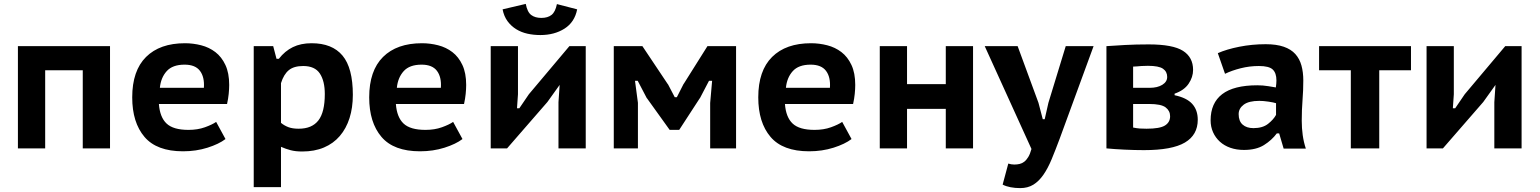

<svg xmlns="http://www.w3.org/2000/svg" viewBox="-20 -762 7906 986"><path d="M405 -401H212V0H72V-525H545V0H405Z M1138 -48Q1104 -22 1045.5 -3.5Q987 15 920 15Q785 15 722 -59Q659 -133 659 -262Q659 -399 730 -469.5Q801 -540 930 -540Q972 -540 1013 -529.5Q1054 -519 1086 -494.5Q1118 -470 1137.5 -428.5Q1157 -387 1157 -326Q1157 -305 1154.5 -280Q1152 -255 1146 -228H796Q801 -160 835.5 -127.5Q870 -95 948 -95Q995 -95 1032.5 -108.5Q1070 -122 1090 -136ZM928 -430Q866 -430 836 -396.5Q806 -363 801 -311H1027Q1031 -366 1007 -398Q983 -430 928 -430Z M1283 -525H1383L1400 -460H1412Q1443 -500 1484 -520Q1525 -540 1580 -540Q1686 -540 1739 -476.5Q1792 -413 1792 -275Q1792 -209 1775 -155.5Q1758 -102 1725 -63.5Q1692 -25 1643.5 -4.5Q1595 16 1532 16Q1498 16 1473 9.5Q1448 3 1423 -8V199H1283ZM1537 -423Q1489 -423 1463 -401.5Q1437 -380 1423 -335V-131Q1440 -117 1461 -109Q1482 -101 1514 -101Q1582 -101 1615 -143.5Q1648 -186 1648 -279Q1648 -346 1622.5 -384.5Q1597 -423 1537 -423Z M2355 -48Q2321 -22 2262.5 -3.5Q2204 15 2137 15Q2002 15 1939 -59Q1876 -133 1876 -262Q1876 -399 1947 -469.5Q2018 -540 2147 -540Q2189 -540 2230 -529.5Q2271 -519 2303 -494.5Q2335 -470 2354.5 -428.5Q2374 -387 2374 -326Q2374 -305 2371.5 -280Q2369 -255 2363 -228H2013Q2018 -160 2052.5 -127.5Q2087 -95 2165 -95Q2212 -95 2249.5 -108.5Q2287 -122 2307 -136ZM2145 -430Q2083 -430 2053 -396.5Q2023 -363 2018 -311H2244Q2248 -366 2224 -398Q2200 -430 2145 -430Z M2848 -237 2854 -326 2791 -238 2584 0H2500V-525H2640V-278L2635 -206H2647Q2659 -223 2671.5 -242Q2684 -261 2696 -278L2904 -525H2988V0H2848ZM2680 -742Q2688 -700 2708 -685Q2728 -670 2760 -670Q2793 -670 2812.5 -685.5Q2832 -701 2840 -741L2944 -714Q2931 -648 2879 -615Q2827 -582 2755 -582Q2720 -582 2688.5 -589Q2657 -596 2631 -612Q2605 -628 2586.5 -653Q2568 -678 2561 -714Z M3627 -233 3637 -347H3621L3574 -257V-258L3468 -95H3419L3302 -258V-257L3255 -347H3241L3256 -234V0H3132V-525H3279L3410 -329V-330L3445 -263H3456L3491 -332V-331L3613 -525H3760V0H3627Z M4353 -48Q4319 -22 4260.5 -3.5Q4202 15 4135 15Q4000 15 3937 -59Q3874 -133 3874 -262Q3874 -399 3945 -469.5Q4016 -540 4145 -540Q4187 -540 4228 -529.5Q4269 -519 4301 -494.5Q4333 -470 4352.5 -428.5Q4372 -387 4372 -326Q4372 -305 4369.5 -280Q4367 -255 4361 -228H4011Q4016 -160 4050.5 -127.5Q4085 -95 4163 -95Q4210 -95 4247.5 -108.5Q4285 -122 4305 -136ZM4143 -430Q4081 -430 4051 -396.5Q4021 -363 4016 -311H4242Q4246 -366 4222 -398Q4198 -430 4143 -430Z M4837 -203H4638V0H4498V-525H4638V-330H4837V-525H4977V0H4837Z M5313 -234 5335 -150H5345L5364 -234L5453 -525H5596L5422 -50Q5400 9 5380.5 56Q5361 103 5338 136Q5315 169 5286.5 186.5Q5258 204 5219 204Q5193 204 5169.5 199.5Q5146 195 5129 186L5158 78Q5173 83 5189 83Q5203 83 5216 80Q5229 77 5240 68.5Q5251 60 5260.5 44.5Q5270 29 5277 3L5037 -525H5206Z M5662 -525Q5703 -528 5758 -531Q5813 -534 5879 -534Q6003 -534 6055 -501Q6107 -468 6107 -403Q6107 -366 6084 -332Q6061 -298 6012 -281V-273Q6074 -260 6102.5 -228.5Q6131 -197 6131 -147Q6131 -69 6065 -30Q5999 9 5855 9Q5808 9 5755.5 6.5Q5703 4 5662 0ZM5799 -107Q5819 -103 5833.5 -102Q5848 -101 5868 -101Q5936 -101 5962.5 -117.5Q5989 -134 5989 -165Q5989 -193 5966 -210.5Q5943 -228 5882 -228H5799ZM5884 -311Q5924 -311 5949 -326.5Q5974 -342 5974 -367Q5974 -394 5952.5 -409Q5931 -424 5875 -424Q5855 -424 5842 -423Q5829 -422 5818 -421Q5814 -421 5808 -420.5Q5802 -420 5799 -420V-311Z M6234 -489Q6279 -509 6344.5 -522Q6410 -535 6480 -535Q6535 -535 6572.5 -522Q6610 -509 6632 -484.5Q6654 -460 6663.5 -425.5Q6673 -391 6673 -349Q6673 -298 6669 -248Q6665 -198 6665 -142Q6665 -104 6670 -68Q6675 -32 6686 1H6572L6549 -77H6537Q6511 -42 6471 -17Q6431 8 6368 8Q6330 8 6298.5 -3Q6267 -14 6244.5 -34.5Q6222 -55 6209.5 -83Q6197 -111 6197 -144Q6197 -233 6256.5 -278.5Q6316 -324 6437 -324Q6465 -324 6493 -319.5Q6521 -315 6532 -313Q6535 -334 6535 -349Q6535 -387 6516 -405Q6497 -423 6445 -423Q6397 -423 6351.5 -411.5Q6306 -400 6271 -383ZM6417 -104Q6464 -104 6492 -126Q6520 -148 6533 -172V-232Q6528 -234 6517.5 -236Q6507 -238 6494.5 -240Q6482 -242 6469.5 -243Q6457 -244 6447 -244Q6393 -244 6367 -224.5Q6341 -205 6341 -176Q6341 -140 6361.5 -122Q6382 -104 6417 -104Z M7226 -401H7063V0H6917V-401H6754V-525H7226Z M7654 -237 7660 -326 7597 -238 7390 0H7306V-525H7446V-278L7441 -206H7453Q7465 -223 7477.5 -242Q7490 -261 7502 -278L7710 -525H7794V0H7654Z"/></svg>

Font: PT Sans Caption
Style: Bold
Weight: 700
Designer: A.Korolkova, O.Umpeleva, V.Yefimov
Foundry: ParaType Ltd
Version: Version 2.003W OFL